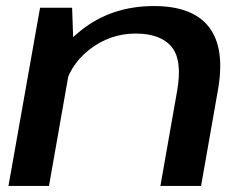

<svg xmlns="http://www.w3.org/2000/svg" viewBox="-20 -615 826 635"><path d="M8 0H142L223 -460L218.5 -589.5H112.5ZM510.5 0H645L701 -318.5Q725 -455 671.5 -525Q618 -595 489 -595Q349 -595 248 -514.5Q147 -434 133 -355.5L190.5 -310.5Q205.5 -395.5 274.2 -449.8Q343 -504 428.5 -504Q511.5 -504 547.8 -459.8Q584 -415.5 565.5 -312.5Z"/></svg>

Font: Anybody Expanded Medium
Style: Italic
Weight: 500
Width: 7
Italic angle: -10°
Version: Version 1.113;gftools[0.9.25]